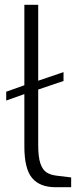

<svg xmlns="http://www.w3.org/2000/svg" viewBox="-20 -783 328 804"><path d="M278 -40V1H213Q147 1 114.5 -37.5Q82 -76 82 -170V-389L6 -362V-399L82 -426V-763H140V-445L246 -481V-444L140 -408V-176Q140 -126 149 -99Q158 -72 175 -61Q192 -50 220 -47Z"/></svg>

Font: Exo Light
Style: Regular
Weight: 300
Designer: Natanael Gama
Foundry: Natanael Gama
Version: Version 1.500; ttfautohint (v1.6)